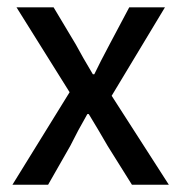

<svg xmlns="http://www.w3.org/2000/svg" viewBox="-20 -508 498 528"><path d="M25.4 -487.8H127.4L188.5 -385.7Q207 -351.1 235.4 -303.7H239.3Q254.9 -336.4 281.2 -385.7L335.4 -487.8H433.6L287.1 -244.6L444.3 0H342.8L275.9 -106.9Q249.5 -152.8 224.1 -194.3H220.2Q193.8 -148.4 173.3 -106.9L112.3 0H14.2L171.4 -254.4Z"/></svg>

Font: Varta SemiBold
Style: Regular
Weight: 600
Designer: Joana Correia, Viktoriya Grabowska, Eben Sorkin
Foundry: Sorkin Type
Version: Version 1.003; ttfautohint (v1.3) -l 8 -r 24 -G 200 -x 12 -H